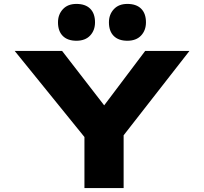

<svg xmlns="http://www.w3.org/2000/svg" viewBox="-20 -960 1042 980"><path d="M411 0V-313L431 -236L55 -700H297L570 -347H455L721 -700H947L606 -263L611 -321V0ZM630 -752Q585 -752 560.5 -776.5Q536 -801 536 -846Q536 -886 561 -913Q586 -940 630 -940Q676 -940 700.5 -915.5Q725 -891 725 -846Q725 -805 700 -778.5Q675 -752 630 -752ZM370 -752Q325 -752 300.5 -776.5Q276 -801 276 -846Q276 -886 301 -913Q326 -940 370 -940Q416 -940 440.5 -915.5Q465 -891 465 -846Q465 -805 440 -778.5Q415 -752 370 -752Z"/></svg>

Font: Lexend Zetta ExtraBold
Style: Regular
Weight: 800
Designer: Bonnie Shaver-Troup, Thomas Jockin
Foundry: Lexend
Version: Version 1.007